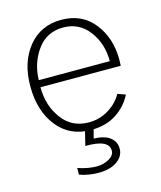

<svg xmlns="http://www.w3.org/2000/svg" viewBox="-111 -599 756 900"><g transform="rotate(-15 267.0 -149.0)"><path d="M50.8 -253.9Q50.8 -370.1 110.8 -443.8Q170.9 -517.6 270.5 -517.6Q371.1 -517.6 428.7 -444.8Q486.3 -372.1 486.3 -266.6Q486.3 -260.7 485.8 -252Q485.4 -243.2 485.4 -237.3H95.7Q95.7 -148.4 143.1 -84Q190.4 -19.5 273.4 -19.5Q326.2 -19.5 369.6 -46.4Q413.1 -73.2 435.5 -114.3L473.6 -100.6Q447.3 -47.9 396.5 -15.1Q345.7 17.6 273.4 17.6Q170.9 17.6 110.8 -58.1Q50.8 -133.8 50.8 -253.9ZM96.7 -271.5H441.4Q441.4 -357.4 394.5 -418.9Q347.7 -480.5 270.5 -480.5Q190.4 -480.5 144.5 -417.5Q98.6 -354.5 96.7 -271.5ZM164.1 172.9Q213.9 189.5 255.9 189.5Q288.1 189.5 314.9 174.3Q341.8 159.2 341.8 135.7Q341.8 81.1 227.5 83L248 0H290L274.4 59.6Q325.2 60.5 352.5 81.1Q379.9 101.6 379.9 136.7Q379.9 172.9 346.2 196.8Q312.5 220.7 255.9 220.7Q207 220.7 164.1 205.1Z"/></g></svg>

Font: Gothic A1 ExtraLight
Style: Regular
Weight: 275
Designer: HanYang I&C Co.,Ltd.
Foundry: HanYang I&C Co.,Ltd.
Version: Version 2.50